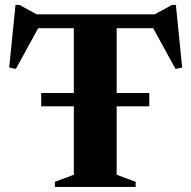

<svg xmlns="http://www.w3.org/2000/svg" viewBox="-20 -742 760 762"><path d="M143.5 -320V-373H572.5V-320ZM273 -657H443V-48.5L518.5 -20.5V0H198V-20.5L273 -48.5ZM630 -630H77.5L140.5 -646.5L43 -468.5L16.5 -474L41.5 -722.5H57L149 -672.5L89 -685H618.5L571 -672.5L662.5 -722.5H678L703 -474L676.5 -468.5L579 -646.5Z"/></svg>

Font: Newsreader 36pt
Style: Bold
Weight: 700
Designer: Hugues Gentile
Foundry: Production Type
Version: Version 1.003